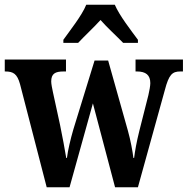

<svg xmlns="http://www.w3.org/2000/svg" viewBox="-22 -786 788 806"><path d="M244 -619V-606H306C330 -632 373 -672 400 -702C426 -672 470 -632 495 -606H557V-619C529 -657 479 -721 460 -766H340C322 -721 271 -657 244 -619ZM62 -433 174 0H270L368 -352L461 0H557L670 -408C687 -473 701 -486 735 -486H746V-536H547V-486H553C590 -486 609 -471 609 -437C609 -426 605 -404 601 -387L563 -237C551 -189 545 -154 541 -123H538C535 -149 526 -198 515 -237L432 -532H375L286 -243C274 -202 263 -155 259 -123H256C251 -154 240 -214 230 -262L200 -400C197 -415 193 -433 193 -444C193 -477 210 -486 245 -486H255V-536H-2V-486H0C34 -486 50 -476 62 -433Z"/></svg>

Font: Noto Serif Bengali Condensed
Style: Bold
Weight: 700
Width: 3
Designer: Juan Bruce, Universal Thirst, Indian Type Foundry and the Monotype Design Team.
Foundry: Monotype Imaging Inc.
Version: Version 2.003